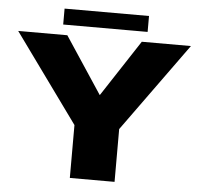

<svg xmlns="http://www.w3.org/2000/svg" viewBox="-55 -857 947 913"><g transform="rotate(5 418.5 -400.0)"><path d="M311.5 0H525V-252L830.5 -675H596L419.5 -405.5H418.5L240.5 -675H6L311.5 -252.5ZM216.5 -724H619.5V-800H216.5Z"/></g></svg>

Font: Anybody SemiExpanded ExtraBold
Style: Regular
Weight: 800
Width: 6
Version: Version 1.113;gftools[0.9.25]